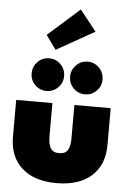

<svg xmlns="http://www.w3.org/2000/svg" viewBox="-61 -965 695 1022"><g transform="rotate(5 286.5 -454.0)"><path d="M213.5 -694.5 159.5 -769.5 329 -920 417 -809ZM184.5 -472Q148 -472 122.8 -497.5Q97.5 -523 97.5 -559Q97.5 -595 123 -620.8Q148.5 -646.5 184.5 -646.5Q220.5 -646.5 245.8 -620.8Q271 -595 271 -559Q271 -523 245.8 -497.5Q220.5 -472 184.5 -472ZM390 -472Q353.5 -472 328.2 -497.5Q303 -523 303 -559Q303 -595 328.5 -620.8Q354 -646.5 390 -646.5Q426 -646.5 451.2 -620.8Q476.5 -595 476.5 -559Q476.5 -523 451.2 -497.5Q426 -472 390 -472ZM221.5 -232Q221.5 -191 234.5 -169.5Q247.5 -148 280 -148Q313 -148 326 -169.2Q339 -190.5 339 -232V-410.5H533V-213Q533 -107.5 466.5 -47.8Q400 12 280 12Q160.5 12 94.2 -47.8Q28 -107.5 28 -213V-410.5H221.5Z"/></g></svg>

Font: League Spartan Black
Style: Regular
Weight: 900
Foundry: The League of Moveable Type
Version: Version 2.002